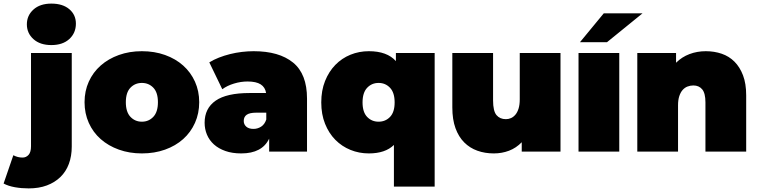

<svg xmlns="http://www.w3.org/2000/svg" viewBox="-114 -841 4207 1065"><path d="M45 204Q5 204 -31.5 197.5Q-68 191 -94 177L-40 20Q-16 33 11 33Q31 33 44.5 18Q58 3 58 -30V-547H284V-28Q284 25 268 68Q252 111 221 141Q190 171 146 187.5Q102 204 45 204ZM171 -591Q108 -591 71.5 -624Q35 -657 35 -706Q35 -755 71.5 -788Q108 -821 171 -821Q234 -821 270.5 -790Q307 -759 307 -710Q307 -658 270.5 -624.5Q234 -591 171 -591Z M673 10Q604 10 545.5 -11Q487 -32 444.5 -69.5Q402 -107 378.5 -159.5Q355 -212 355 -274Q355 -336 378.5 -388Q402 -440 444.5 -477.5Q487 -515 545.5 -536Q604 -557 673 -557Q743 -557 801.5 -536Q860 -515 902 -477.5Q944 -440 967.5 -388Q991 -336 991 -274Q991 -212 967.5 -159.5Q944 -107 902 -69.5Q860 -32 801.5 -11Q743 10 673 10ZM673 -166Q711 -166 736.5 -193Q762 -220 762 -274Q762 -328 736.5 -354.5Q711 -381 673 -381Q635 -381 609.5 -354.5Q584 -328 584 -274Q584 -220 609.5 -193Q635 -166 673 -166Z M1363 -216H1307Q1271 -216 1254.5 -204.5Q1238 -193 1238 -170Q1238 -151 1252 -138.5Q1266 -126 1292 -126Q1315 -126 1334.5 -138.5Q1354 -151 1363 -178ZM1224 10Q1174 10 1136 -3.5Q1098 -17 1072.5 -40Q1047 -63 1034 -94Q1021 -125 1021 -160Q1021 -240 1082 -282.5Q1143 -325 1271 -325H1362Q1357 -357 1332 -373Q1307 -389 1259 -389Q1222 -389 1184 -377.5Q1146 -366 1119 -346L1047 -495Q1071 -510 1100.5 -521.5Q1130 -533 1162 -541Q1194 -549 1227.5 -553Q1261 -557 1293 -557Q1434 -557 1511.5 -494Q1589 -431 1589 -294V0H1379V-72Q1340 10 1224 10Z M1986 -166Q2024 -166 2049.5 -192.5Q2075 -219 2075 -273Q2075 -327 2049.5 -354Q2024 -381 1986 -381Q1948 -381 1922.5 -354Q1897 -327 1897 -273Q1897 -219 1922.5 -192.5Q1948 -166 1986 -166ZM2297 194H2071V-37Q2023 10 1932 10Q1878 10 1830 -9.5Q1782 -29 1746 -65.5Q1710 -102 1689 -154.5Q1668 -207 1668 -273Q1668 -339 1689 -391.5Q1710 -444 1746 -481Q1782 -518 1830 -537.5Q1878 -557 1932 -557Q2033 -557 2082 -502V-547H2297Z M2625 10Q2576 10 2534 -5Q2492 -20 2461 -51Q2430 -82 2412.5 -130Q2395 -178 2395 -245V-547H2621V-284Q2621 -225 2640 -202.5Q2659 -180 2692 -180Q2707 -180 2720.5 -186Q2734 -192 2745 -205Q2756 -218 2762.5 -239Q2769 -260 2769 -290V-547H2995V0H2780V-52Q2749 -20 2709.5 -5Q2670 10 2625 10Z M3095 0V-547H3321V0ZM3103 -607 3235 -767H3450L3253 -607Z M3801 -557Q3848 -557 3889 -543Q3930 -529 3960 -499Q3990 -469 4007.5 -423Q4025 -377 4025 -312V0H3799V-273Q3799 -324 3781 -345.5Q3763 -367 3732 -367Q3715 -367 3699.5 -361Q3684 -355 3672.5 -342Q3661 -329 3654 -308Q3647 -287 3647 -257V0H3421V-547H3636V-493Q3668 -525 3710.5 -541Q3753 -557 3801 -557Z"/></svg>

Font: Montserrat-Alt1 Black
Style: Regular
Weight: 900
Designer: Differentunic
Foundry: Differentunic
Version: Version 7.222